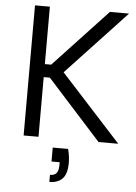

<svg xmlns="http://www.w3.org/2000/svg" viewBox="-61 -746 730 1029"><g transform="rotate(5 303.5 -232.0)"><path d="M329 51Q334 71 336.5 90Q339 109 339 125Q339 185 314 210.5Q289 236 244 236V198Q269 198 279.5 184Q290 170 290 143V126H246V51ZM85 -700H165V-391H199L488 -700H591L269 -356L594 0H488L198 -321H165V0H85Z"/></g></svg>

Font: Albert Sans
Style: Regular
Weight: 400
Designer: Andreas Rasmussen
Foundry: a.Foundry
Version: Version 1.025